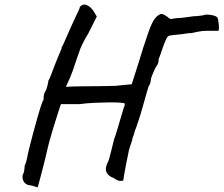

<svg xmlns="http://www.w3.org/2000/svg" viewBox="-20 -733 979 841"><path d="M649 -632Q653 -645 665 -654Q677 -663 691 -665Q705 -667 716 -656Q725 -648 734 -650.5Q743 -653 760 -654Q770 -654 789 -656.5Q808 -659 830 -662Q843 -662 855 -664Q867 -666 871 -666Q874 -669 887 -669Q900 -669 914 -665.5Q928 -662 933 -655Q935 -650 937 -636Q939 -622 939 -610Q939 -598 936 -598Q933 -598 918.5 -598Q904 -598 884 -598Q865 -598 846.5 -594Q828 -590 818 -588Q805 -588 794 -586Q783 -584 774 -583Q747 -580 734.5 -579Q722 -578 716.5 -574Q711 -570 705 -556ZM145 88Q145 88 137.5 85.5Q130 83 121 80.5Q112 78 106 78Q90 74 83 60.5Q76 47 80 31Q84 27 86 14Q88 1 88 -7Q92 -15 93 -18.5Q94 -22 98 -38Q101 -55 108.5 -85.5Q116 -116 125.5 -151Q135 -186 144 -218Q153 -250 160.5 -272Q168 -294 171 -297Q171 -297 171 -300.5Q171 -304 171 -308Q171 -308 172.5 -317.5Q174 -327 182 -339Q186 -350 189 -363Q192 -376 192 -380Q196 -385 203.5 -404.5Q211 -424 218 -443Q224 -459 231.5 -477Q239 -495 244.5 -508Q250 -521 250 -521Q250 -525 250 -525.5Q250 -526 250 -526Q254 -530 269.5 -566.5Q285 -603 312 -661Q316 -669 323 -684Q330 -699 330 -703Q342 -716 354.5 -712.5Q367 -709 378 -698.5Q389 -688 394 -677L404 -661L368 -589Q351 -561 340 -538Q329 -515 329 -511Q329 -511 324 -497.5Q319 -484 312.5 -464.5Q306 -445 300 -427Q289 -396 279 -375.5Q269 -355 269 -351Q269 -353 290 -354Q311 -355 343 -355Q375 -355 408.5 -355.5Q442 -356 468.5 -356.5Q495 -357 505 -359L557 -364L587 -458Q595 -486 608 -526Q621 -566 631 -594Q647 -640 662 -656Q677 -672 689 -672Q692 -672 699.5 -668Q707 -664 715 -658Q723 -652 725 -646Q737 -635 736.5 -621Q736 -607 720 -584Q704 -557 693.5 -525.5Q683 -494 675 -474Q675 -462 672 -454.5Q669 -447 665 -443Q663 -441 657 -428Q651 -415 646 -402Q641 -389 641 -386Q641 -379 638 -369Q635 -359 631 -355Q629 -349 622 -325Q615 -301 606 -268.5Q597 -236 587 -205.5Q577 -175 569 -155Q569 -148 564 -137.5Q559 -127 559 -119Q555 -107 549 -89Q543 -71 543 -66Q538 -43 532.5 -15Q527 13 523.5 34Q520 55 520 58Q501 62 489.5 54Q478 46 467 42Q448 31 444.5 16Q441 1 452 -22Q457 -30 464.5 -61.5Q472 -93 480 -124Q486 -139 493 -163Q500 -187 507 -210.5Q514 -234 519 -251Q524 -268 526 -270Q526 -274 526 -277Q526 -280 526 -280Q524 -282 504 -283.5Q484 -285 454.5 -284.5Q425 -284 391.5 -282.5Q358 -281 329 -277Q318 -277 299.5 -277Q281 -277 273 -277Q262 -277 254.5 -277Q247 -277 247 -277Q246 -274 240 -256.5Q234 -239 226.5 -214.5Q219 -190 211 -164.5Q203 -139 197.5 -118Q192 -97 190 -89Q186 -71 179.5 -44Q173 -17 165.5 11.5Q158 40 152.5 61Q147 82 145 88Z"/></svg>

Font: Caveat SemiBold
Style: Regular
Weight: 600
Designer: Pablo Impallari
Foundry: Pablo Impallari
Version: Version 2.000